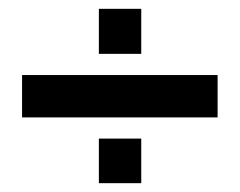

<svg xmlns="http://www.w3.org/2000/svg" viewBox="-20 -452 544 435"><path d="M204 -432H300V-330H204ZM30 -282H473V-186H30ZM204 -138H300V-37H204Z"/></svg>

Font: Pragati Narrow
Style: Bold
Weight: 700
Designer: Hector Gatti, Marcela Romero, Pablo Cosgaya and Nicolas Silva
Foundry: Omnibus-Type
Version: Version 1.010; ttfautohint (v1.3)